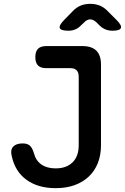

<svg xmlns="http://www.w3.org/2000/svg" viewBox="-20 -970 650 1000"><path d="M41 -158Q33 -189 48.5 -206Q64 -223 98 -223Q122 -223 135 -212Q148 -201 157 -171Q167 -133 196 -113Q225 -93 270 -93Q326 -93 358 -124.5Q390 -156 390 -214V-570Q390 -593 379 -604Q368 -615 346 -615H221Q192 -615 178 -629Q164 -643 164 -672Q164 -702 178 -716Q192 -730 221 -730H409Q458 -730 482 -706Q506 -682 506 -633V-214Q506 -162 489.5 -120.5Q473 -79 442 -50Q411 -21 368 -5.5Q325 10 270 10Q178 10 118 -33.5Q58 -77 41 -158ZM337 -810Q297 -810 291.5 -823.5Q286 -837 313 -865L359 -912Q378 -932 400.5 -941Q423 -950 450 -950Q477 -950 499.5 -941Q522 -932 541 -912L588 -865Q615 -838 609.5 -824Q604 -810 566 -810Q546 -810 530 -816.5Q514 -823 500 -836L482 -854Q466 -869 449.5 -869Q433 -869 418 -853L402 -838Q389 -824 372.5 -817Q356 -810 337 -810Z"/></svg>

Font: Maple Mono NL SemiBold
Style: Regular
Weight: 600
Monospace: yes
Designer: subframe7536
Version: Version 7.000